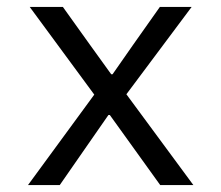

<svg xmlns="http://www.w3.org/2000/svg" viewBox="-20 -536 640 556"><path d="M61 0 253 -262 66 -516H162L240 -407L302 -321H306L366 -407L443 -516H535L346 -263L540 0H444L357 -121L298 -203H294L237 -121L153 0Z"/></svg>

Font: PlemolJP35 Console
Style: Regular
Weight: 400
Version: v2.0.3; ttfautohint (v1.8.4.7-5d5b-dirty) -l 6 -r 45 -G 200 